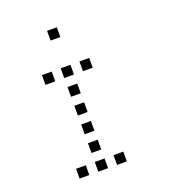

<svg xmlns="http://www.w3.org/2000/svg" viewBox="-136 -882 872 963"><g transform="rotate(-20 300.0 -400.0)"><path d="M225 -776Q224 -776 224 -776Q224 -776 224 -775V-725Q224 -724 224 -724Q224 -724 225 -724H275Q276 -724 276 -724Q276 -724 276 -725V-775Q276 -776 276 -776Q276 -776 275 -776ZM125 -576Q124 -576 124 -576Q124 -576 124 -575V-525Q124 -524 124 -524Q124 -524 125 -524H175Q176 -524 176 -524Q176 -524 176 -525V-575Q176 -576 176 -576Q176 -576 175 -576ZM225 -576Q224 -576 224 -576Q224 -576 224 -575V-525Q224 -524 224 -524Q224 -524 225 -524H275Q276 -524 276 -524Q276 -524 276 -525V-575Q276 -576 276 -576Q276 -576 275 -576ZM325 -576Q324 -576 324 -576Q324 -576 324 -575V-525Q324 -524 324 -524Q324 -524 325 -524H375Q376 -524 376 -524Q376 -524 376 -525V-575Q376 -576 376 -576Q376 -576 375 -576ZM225 -476Q224 -476 224 -476Q224 -476 224 -475V-425Q224 -424 224 -424Q224 -424 225 -424H275Q276 -424 276 -424Q276 -424 276 -425V-475Q276 -476 276 -476Q276 -476 275 -476ZM225 -376Q224 -376 224 -376Q224 -376 224 -375V-325Q224 -324 224 -324Q224 -324 225 -324H275Q276 -324 276 -324Q276 -324 276 -325V-375Q276 -376 276 -376Q276 -376 275 -376ZM225 -276Q224 -276 224 -276Q224 -276 224 -275V-225Q224 -224 224 -224Q224 -224 225 -224H275Q276 -224 276 -224Q276 -224 276 -225V-275Q276 -276 276 -276Q276 -276 275 -276ZM225 -176Q224 -176 224 -176Q224 -176 224 -175V-125Q224 -124 224 -124Q224 -124 225 -124H275Q276 -124 276 -124Q276 -124 276 -125V-175Q276 -176 276 -176Q276 -176 275 -176ZM125 -76Q124 -76 124 -76Q124 -76 124 -75V-25Q124 -24 124 -24Q124 -24 125 -24H175Q176 -24 176 -24Q176 -24 176 -25V-75Q176 -76 176 -76Q176 -76 175 -76ZM225 -76Q224 -76 224 -76Q224 -76 224 -75V-25Q224 -24 224 -24Q224 -24 225 -24H275Q276 -24 276 -24Q276 -24 276 -25V-75Q276 -76 276 -76Q276 -76 275 -76ZM325 -76Q324 -76 324 -76Q324 -76 324 -75V-25Q324 -24 324 -24Q324 -24 325 -24H375Q376 -24 376 -24Q376 -24 376 -25V-75Q376 -76 376 -76Q376 -76 375 -76Z"/></g></svg>

Font: Doto
Style: Regular
Weight: 400
Monospace: yes
Version: Version 1.000